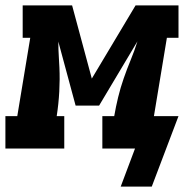

<svg xmlns="http://www.w3.org/2000/svg" viewBox="-53 -550 681 711"><path d="M394 141 447 0H326V-120H370Q376 -155 384.5 -190Q393 -225 405 -259.5Q417 -294 431 -328Q445 -362 456 -397L314 -159H227L163 -396Q163 -381 163.5 -366Q164 -351 165 -336L167 -300Q169 -256 166.5 -210.5Q164 -165 157 -120H185V0H-33V-120H11L59 -410H31V-530H214L287 -259L449 -530H608V-410H565L517 -120H608L509 141Z"/></svg>

Font: Iosevka Slab HvExObl
Style: Regular
Weight: 900
Width: 7
Italic angle: -9°
Monospace: yes
Designer: Belleve Invis
Foundry: Belleve Invis
Version: Version 11.1.1; ttfautohint (v1.8.3)